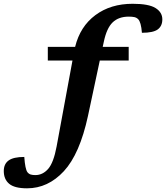

<svg xmlns="http://www.w3.org/2000/svg" viewBox="-184 -764 879 1016"><path d="M281.5 -150.5Q238 51 154 141.8Q70 232.5 -41 232.5Q-107 232.5 -135.5 208.5Q-164 184.5 -164 141Q-164 103.5 -138.2 85Q-112.5 66.5 -55.5 66.5Q-51 130.5 -39 147Q-31.5 156.5 -21.5 159.5Q-11.5 162.5 3 162.5Q42 162.5 70.8 129.8Q99.5 97 115.5 11.5L199.5 -443.5H69V-516H213.5Q240 -624 320.8 -684Q401.5 -744 518 -744Q603 -744 639 -721.5Q675 -699 675 -661.5Q675 -626.5 651 -608.5Q627 -590.5 567 -590.5Q562.5 -647.5 547 -662.5Q538.5 -671 526.8 -673.5Q515 -676 497.5 -676Q443.5 -676 412 -645.5Q380.5 -615 365.5 -543.5L359.5 -516H497V-443.5H344Z"/></svg>

Font: Newsreader Caption SemiBold
Style: Italic
Weight: 600
Italic angle: -17°
Designer: Hugues Gentile
Foundry: Production Type
Version: Version 1.001